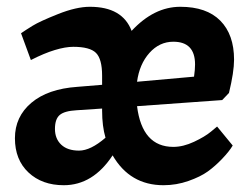

<svg xmlns="http://www.w3.org/2000/svg" viewBox="-20 -535 739 566"><path d="M491 -102Q520 -102 552 -117Q584 -132 602 -147L620 -162L666 -106Q656 -89 635 -67Q614 -45 592.5 -29.5Q571 -14 535.5 -1.5Q500 11 462 11Q363 11 312 -77Q254 11 168 11Q104 11 64 -26.5Q24 -64 24 -127.5Q24 -191 72.5 -232Q121 -273 208 -279L281 -285V-312Q281 -361 263 -379Q245 -397 196 -397Q173 -397 141.5 -387.5Q110 -378 71 -358L42 -437Q55 -446 76 -459Q97 -472 151 -493.5Q205 -515 245 -515Q341 -515 368 -444Q434 -515 511.5 -515Q589 -515 629.5 -474Q670 -433 670 -359Q670 -323 655 -261L635 -240L384 -222Q399 -102 491 -102ZM491 -412Q450 -412 420.5 -379Q391 -346 384 -294L552 -309Q555 -330 555 -345Q555 -412 491 -412ZM281 -209V-215L206 -210Q170 -208 156 -196Q142 -184 142 -155Q142 -126 160.5 -108.5Q179 -91 213 -91Q247 -91 291 -129Q281 -163 281 -209Z"/></svg>

Font: Acme
Style: Regular
Weight: 400
Designer: Juan Pablo del Peral
Foundry: Juan Pablo del Peral
Version: Version 1.002